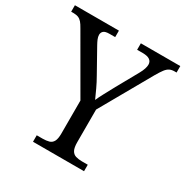

<svg xmlns="http://www.w3.org/2000/svg" viewBox="-170 -849 952 985"><g transform="rotate(30 306.0 -357.0)"><path d="M158 0V-38.3H192.7Q214 -38.3 230.2 -42.8Q246.3 -47.3 254.7 -62.7Q263 -78 263 -109.3V-304.7L77.7 -625.3Q67 -644.7 57.7 -655.5Q48.3 -666.3 36.7 -671Q25 -675.7 6 -675.7H-6V-714H254.7V-675.7H222Q195.3 -675.7 186.2 -666.8Q177 -658 177 -645Q177 -633 182.8 -619.3Q188.7 -605.7 195.7 -593.3L271 -458.7Q288.7 -428 302.2 -398.8Q315.7 -369.7 326.7 -345Q335.3 -365 350.8 -393.8Q366.3 -422.7 383.7 -454.7L454.3 -581.3Q464 -598.7 468.7 -613.2Q473.3 -627.7 473.3 -638.3Q473.3 -656.3 459.8 -666Q446.3 -675.7 417.7 -675.7H384.7V-714H618.3V-675.7H606.3Q589.7 -675.7 577.7 -669.8Q565.7 -664 554.3 -649.2Q543 -634.3 527.3 -607.3L355.7 -304.7V-112.3Q355.7 -79.3 364.3 -63.7Q373 -48 388.8 -43.2Q404.7 -38.3 426 -38.3H460.3V0Z"/></g></svg>

Font: Noto Serif Hentaigana ExtraLight
Style: Regular
Weight: 200
Designer: Kazuhiro Yamada
Foundry: nipponia
Version: Version 1.000